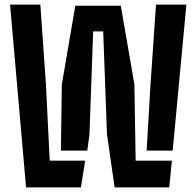

<svg xmlns="http://www.w3.org/2000/svg" viewBox="-20 -820 859 840"><path d="M481.5 0 448 -233 431.5 -682.5H387.5L371.5 -233L362 -161H246.5L250.5 -450.5L309.5 -795H508.5L568 -450.5L573.5 -117H732L720.5 0ZM94 0 24 -800H156.5L181 -450.5L197.5 -117H352.5L334 0ZM621.5 -161 638.5 -450.5 662.5 -800H795.5L735.5 -161Z"/></svg>

Font: Big Shoulders Stencil Text Thin ExtraBold
Style: Regular
Weight: 800
Version: Version 2.001